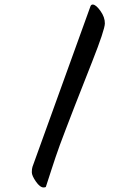

<svg xmlns="http://www.w3.org/2000/svg" viewBox="-20 -771 501 845"><path d="M378 -743Q381 -751 388 -751Q402 -751 422 -723Q442 -695 441.5 -667.5Q441 -640 386 -500.5Q331 -361 308 -302Q285 -243 269.5 -202Q254 -161 243.5 -133Q233 -105 224.5 -79Q216 -53 206 -23Q196 7 182 51Q180 54 172 54Q156 54 138 28Q120 2 120 -13Q120 -28 123 -37Z"/></svg>

Font: Leckerli One
Style: Regular
Weight: 400
Version: Version 1.001